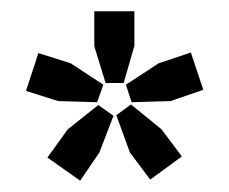

<svg xmlns="http://www.w3.org/2000/svg" viewBox="-20 -692 406 340"><path d="M156 -422 122 -372 64 -413 100 -463 154 -506 181 -487ZM302 -415 246 -374 210 -422 186 -488 212 -507 266 -463ZM282 -513 213 -511 203 -542 261 -580 318 -599 340 -533ZM199 -545H167L147 -610V-672H218V-611ZM152 -511 83 -513 26 -531 48 -598 105 -580 163 -542Z"/></svg>

Font: Gemunu Libre ExtraLight
Style: Bold
Weight: 700
Version: Version 1.100